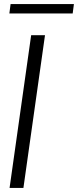

<svg xmlns="http://www.w3.org/2000/svg" viewBox="-20 -923 383 943"><path d="M32 -903H343L337 -857H26ZM133 -750H201L95 0H27Z"/></svg>

Font: Oakes Grotesk Light
Style: Italic
Weight: 300
Italic angle: -8°
Designer: Samuel Oakes
Foundry: Samuel Oakes
Version: Version 1.000;PS 001.000;hotconv 1.0.88;makeotf.lib2.5.64775